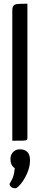

<svg xmlns="http://www.w3.org/2000/svg" viewBox="-20 -755 213 1030"><path d="M31 0ZM46 0V-698Q46 -717 52.5 -724.5Q59 -732 74 -733.5Q89 -735 127 -735V-16Q127 -7 123 -4Q119 -1 99.5 -0.5Q80 0 46 0ZM86 46Q141 46 141 105Q141 139 126 173.5Q111 208 91.5 231.5Q72 255 62 255Q36 255 31 232Q47 206 52 188.5Q57 171 59 147Q36 132 36 98Q36 76 50 61Q64 46 86 46Z"/></svg>

Font: Yanone Kaffeesatz
Style: Regular
Weight: 400
Designer: Yanone (Cyrillic: Daniel Pouzeot & Huerta Tipografica)
Foundry: Yanone
Version: Version 1.100;PS 001.100;hotconv 1.0.70;makeotf.lib2.5.58329